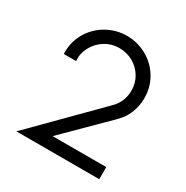

<svg xmlns="http://www.w3.org/2000/svg" viewBox="-159 -826 933 961"><g transform="rotate(30 307.5 -345.5)"><path d="M430 -372Q445 -392 452.5 -415.5Q460 -439 460 -465Q460 -507 439 -542.5Q418 -578 381.5 -598.5Q345 -619 302 -619Q257 -619 219.5 -595.5Q182 -572 162 -533.5Q142 -495 146 -454H75Q72 -520 103 -574.5Q134 -629 188 -660Q242 -691 305 -691Q366 -691 419 -661.5Q472 -632 503.5 -580Q535 -528 535 -464Q535 -437 529.5 -413Q524 -389 513.5 -366.5Q503 -344 487 -325Q478 -315 469 -305L232 -70H542V0H63L415 -355Q423 -364 430 -372Z"/></g></svg>

Font: Teachers[wght]
Style: Regular
Weight: 400
Designer: Alfredo Marco Pradil & Chank Diesel
Version: Version 1.000;Glyphs 3.1.2 (3151)